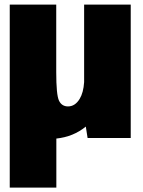

<svg xmlns="http://www.w3.org/2000/svg" viewBox="-20 -616 638 857"><path d="M23.5 221.5V-595.5H231V-294Q231 -193 243.2 -167Q255.5 -141 283.5 -141Q315 -141 335.5 -174.5Q352.5 -202.5 355.5 -249.5V-595.5H563.5V0H371L363 -51Q307.5 -5.5 231.5 2.5V221.5Z"/></svg>

Font: Anybody Black
Style: Regular
Weight: 900
Designer: Tyler Finck
Foundry: Etcetera Type Company
Version: Version 1.010; ttfautohint (v1.8.3) -l 8 -r 50 -G 200 -x 14 